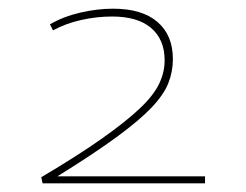

<svg xmlns="http://www.w3.org/2000/svg" viewBox="-20 -792 566 442"><path d="M78 -370 75 -384Q161 -435 216 -474Q271 -513 302.5 -543Q334 -573 346.5 -599.5Q359 -626 359 -653Q359 -701 328 -727.5Q297 -754 238 -754Q203 -754 167 -746Q131 -738 102 -722L95 -736Q126 -754 165 -763Q204 -772 240 -772Q307 -772 342.5 -741.5Q378 -711 378 -656Q378 -627 367.5 -600.5Q357 -574 329 -544.5Q301 -515 248.5 -476.5Q196 -438 112 -386H452V-370Z"/></svg>

Font: Georama Extended Thin
Style: Regular
Weight: 100
Width: 7
Designer: Jean-Baptiste Levee
Foundry: Production Type
Version: Version 1.000